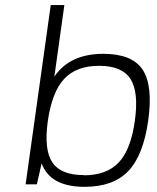

<svg xmlns="http://www.w3.org/2000/svg" viewBox="-20 -720 614 750"><path d="M310.5 9.8Q175.8 9.8 142.6 -82L124 0H80.1L178.2 -700.2H231.4L192.4 -420.9Q252.9 -509.8 383.8 -509.8Q495.6 -509.8 536.9 -448.2Q578.1 -386.7 559.1 -250Q540 -113.3 481.2 -51.8Q422.4 9.8 310.5 9.8ZM307.1 -36.1V-35.2Q396.5 -35.2 443.8 -85.4Q491.2 -135.7 506.8 -248Q522.5 -360.8 489.5 -411.9Q456.5 -462.9 367.2 -462.9Q277.8 -462.9 230.2 -411.4Q182.6 -359.9 166.5 -245.1Q151.4 -134.8 184.6 -85.4Q217.8 -36.1 307.1 -36.1Z"/></svg>

Font: Fivo Sans Light
Style: Regular
Weight: 300
Designer: Alexander Slobzheninov
Foundry: Alexander Slobzheninov
Version: 1.0